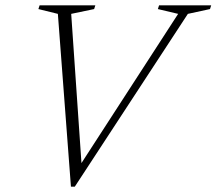

<svg xmlns="http://www.w3.org/2000/svg" viewBox="-20 -690 812 720"><path d="M197 -638 124 -656 128.5 -670H337.5L333 -656L247 -638L285.5 -78.5L648 -638L572 -656L576.5 -670H772L767.5 -656L684.5 -638L260.5 10H246Z"/></svg>

Font: Newsreader Text Light
Style: Italic
Weight: 300
Italic angle: -17°
Designer: Hugues Gentile
Foundry: Production Type
Version: Version 1.001